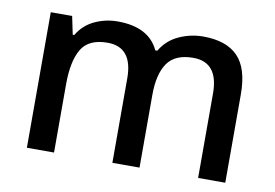

<svg xmlns="http://www.w3.org/2000/svg" viewBox="-64 -651 1078 752"><g transform="rotate(10 475.5 -274.5)"><path d="M688 -549Q780 -549 826 -502Q872 -455 872 -351V0H764V-336Q764 -460 664 -460Q592 -460 561.5 -416Q531 -372 531 -289V0H423V-336Q423 -460 323 -460Q248 -460 219.5 -411.5Q191 -363 191 -271V0H83V-539H168L183 -467H189Q214 -509 257 -529Q300 -549 348 -549Q472 -549 512 -463H520Q546 -507 592 -528Q638 -549 688 -549Z"/></g></svg>

Font: Noto Kufi Arabic Medium
Style: Regular
Weight: 500
Designer: Monotype Design Team, David Williams, Khaled Hosny
Foundry: Google LLC
Version: Version 2.109; ttfautohint (v1.8.4.7-5d5b)